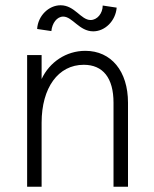

<svg xmlns="http://www.w3.org/2000/svg" viewBox="-20 -709 583 729"><path d="M411 -319V0H466V-319C466 -439 402 -516 304 -516C231 -516 168 -473 138 -409V-500H83V0H138V-243C138 -376 201 -463 298 -463C371 -463 411 -413 411 -319ZM334 -590C379 -590 419 -630 423 -680L370 -688C370 -658 349 -633 324 -633C287 -633 264 -689 210 -689C165 -689 124 -649 121 -599L175 -591C178 -621 196 -646 220 -646C255 -646 281 -590 334 -590Z"/></svg>

Font: Uncut Sans Light
Style: Regular
Weight: 300
Designer: Kasper Nordkvist
Foundry: UNCUT.wtf
Version: Version 1.304;Glyphs 3.2 (3246)